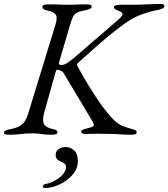

<svg xmlns="http://www.w3.org/2000/svg" viewBox="-37 -675 850 969"><path d="M7 5Q-5 5 -11 2.5Q-17 0 -17 -6Q-17 -18 19 -24Q56 -31 75 -47.5Q94 -64 105 -101L243 -551Q254 -586 244.5 -600.5Q235 -615 202 -622Q187 -625 182 -630Q177 -635 177 -642Q177 -648 186.5 -650.5Q196 -653 208 -653Q233 -653 248.5 -652.5Q264 -652 277.5 -651.5Q291 -651 311 -651Q329 -651 339.5 -651.5Q350 -652 363.5 -652.5Q377 -653 402 -653Q426 -653 426 -642Q426 -635 416 -630Q406 -625 389 -622Q365 -618 352 -611.5Q339 -605 332 -591.5Q325 -578 317 -551L261 -360Q259 -353 262 -350Q265 -347 272 -347Q287 -347 303 -357.5Q319 -368 339 -385L550 -567Q563 -578 572 -587.5Q581 -597 581 -605Q581 -608 577.5 -612Q574 -616 562 -620Q551 -624 544.5 -628.5Q538 -633 538 -640Q538 -646 550 -648.5Q562 -651 574 -651H624Q664 -651 706.5 -653Q749 -655 776 -655Q793 -655 793 -644Q793 -637 783 -632Q773 -627 756 -624Q719 -617 677.5 -602Q636 -587 595 -558Q552 -527 515 -496.5Q478 -466 440 -432Q402 -398 356 -357Q352 -353 352 -348.5Q352 -344 355 -339Q414 -233 458 -169Q502 -105 537 -70Q560 -48 581.5 -39.5Q603 -31 628 -24Q644 -20 648.5 -16.5Q653 -13 653 -6Q653 0 644 2.5Q635 5 623 5Q596 5 577 3.5Q558 2 533.5 1Q509 0 463 0Q452 0 444.5 0Q437 0 427 0.5Q417 1 396 1Q384 1 378.5 -1.5Q373 -4 373 -10Q373 -17 381 -20.5Q389 -24 403 -27Q423 -32 430.5 -36Q438 -40 436 -48Q434 -56 424 -72L284 -306Q279 -315 267 -319Q255 -323 251 -323Q247 -323 245 -315.5Q243 -308 241 -302L187 -110Q175 -67 185 -49Q195 -31 228 -24Q243 -21 248 -17Q253 -13 253 -6Q253 0 244 2.5Q235 5 223 5Q198 5 184 3Q170 1 157.5 -0.5Q145 -2 126 -2Q92 -2 68.5 1.5Q45 5 7 5ZM193 274Q179 274 179 266Q179 262 183.5 258Q188 254 196 253Q220 248 243 235Q266 222 281 204Q296 186 296 168Q296 157 289 151Q282 145 271 141Q261 137 252.5 130Q244 123 244 105Q244 88 259 77.5Q274 67 295 67Q318 67 337 84Q356 101 356 138Q356 169 339 194Q322 219 296 237Q270 255 242 264.5Q214 274 193 274Z"/></svg>

Font: EB Garamond
Style: Italic
Weight: 400
Italic angle: -17.2°
Designer: Georg Duffner and Octavio Pardo
Foundry: Georg Duffner
Version: Version 1.001